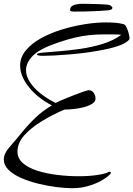

<svg xmlns="http://www.w3.org/2000/svg" viewBox="-30 -883 702 1011"><path d="M351 108Q314 108 266.5 102Q219 96 170.5 84Q122 72 81 54Q40 36 15 11.5Q-10 -13 -10 -43Q-10 -74 19 -107Q53 -146 85.5 -186Q118 -226 156 -262.5Q194 -299 243 -328Q168 -367 122 -424.5Q76 -482 76 -538Q76 -581 105.5 -617Q135 -653 184 -680.5Q233 -708 292.5 -726.5Q352 -745 413.5 -755Q475 -765 527 -765Q554 -765 578 -763Q602 -761 620 -756Q629 -754 636.5 -738.5Q644 -723 648 -706Q652 -689 652 -681V-677Q640 -660 608 -647Q576 -634 532 -624.5Q488 -615 439 -608Q390 -601 343 -597Q296 -593 258 -591Q220 -589 199 -589Q177 -589 170.5 -591.5Q164 -594 164 -597Q164 -603 196 -606Q228 -609 280 -613Q332 -617 392 -625.5Q452 -634 509.5 -651.5Q567 -669 609 -700Q584 -702 562.5 -702Q541 -702 521 -702Q477 -702 440 -698Q403 -694 364.5 -685Q326 -676 279 -660Q182 -628 144.5 -591Q107 -554 107 -513Q107 -482 128 -450Q149 -418 184.5 -390Q220 -362 263 -341Q276 -348 302.5 -359Q329 -370 358 -381.5Q387 -393 409.5 -400.5Q432 -408 437 -408Q454 -408 463.5 -394Q473 -380 473 -364Q473 -348 456 -337Q439 -326 413 -319Q387 -312 359 -309Q331 -306 309 -306Q246 -279 189.5 -244.5Q133 -210 97.5 -170Q62 -130 62 -85Q62 -49 90.5 -24Q119 1 166.5 16Q214 31 271 38Q328 45 385 45Q441 45 485.5 38Q530 31 545 21Q554 22 554 27Q554 32 538.5 45Q523 58 495.5 72.5Q468 87 431 97.5Q394 108 351 108ZM359 -822Q358 -822 348.5 -823Q339 -824 339 -829Q339 -845 350.5 -852Q362 -859 377.5 -861Q393 -863 404 -863Q417 -863 443 -862.5Q469 -862 494.5 -861Q520 -860 530 -859Q547 -858 554.5 -852Q562 -846 562 -842Q562 -832 542 -829Q522 -827 488 -825Q454 -823 418.5 -822.5Q383 -822 359 -822Z"/></svg>

Font: Comforter
Style: Regular
Weight: 400
Designer: Robert E. Leuschke
Foundry: Robert E. Leuschke
Version: Version 1.013; ttfautohint (v1.8.3)